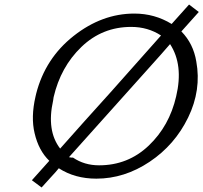

<svg xmlns="http://www.w3.org/2000/svg" viewBox="-20 -772 899 849"><path d="M137 -345Q138 -350 140 -358Q180 -514 305.5 -613Q431 -712 574 -712Q664 -712 739 -666L816 -752L859 -719L782 -633Q835 -579 848 -500Q871 -374 812 -252.5Q753 -131 641.5 -56.5Q530 18 406 18Q311 18 240 -28Q231 -16 202 15L164 57L121 25L198 -61Q151 -106 133 -183Q116 -254 137 -345ZM217 -342Q215 -332 215 -328Q185 -194 246 -115Q345 -227 469 -364L692 -615Q634 -653 560 -653Q432 -653 340 -564.5Q248 -476 217 -342ZM285 -77Q298 -74 303 -75Q353 -41 418 -41Q546 -41 637.5 -128Q729 -215 759 -346Q792 -485 732 -577Q703 -543 625.5 -457Q548 -371 509 -327Z"/></svg>

Font: Coval
Style: Light Italic
Weight: 300
Foundry: Context Ltd
Version: Version 001.000